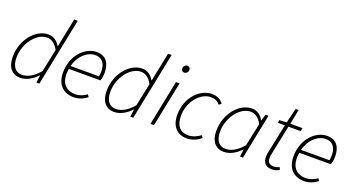

<svg xmlns="http://www.w3.org/2000/svg" viewBox="-47 -1313 3542 1918"><g transform="rotate(20 1724.0 -354.0)"><path d="M185 12C251 12 313 -25 362 -77H366L355 0H387L533 -720H495L452 -509L433 -414H429C403 -460 362 -492 305 -492C173 -492 45 -345 45 -161C45 -48 100 12 185 12ZM192 -22C125 -22 83 -70 83 -168C83 -313 189 -458 304 -458C350 -458 389 -433 425 -370L374 -127C317 -60 255 -22 192 -22Z M754 12C812 12 860 -12 896 -40L879 -64C844 -39 806 -22 758 -22C662 -22 587 -86 614 -238H950C956 -258 963 -288 963 -322C963 -420 923 -492 819 -492C696 -492 571 -368 571 -186C571 -57 642 12 754 12ZM620 -271C646 -381 730 -458 816 -458C899 -458 927 -394 927 -328C927 -307 925 -290 922 -271Z M1183 12C1249 12 1311 -25 1360 -77H1364L1353 0H1385L1531 -720H1493L1450 -509L1431 -414H1427C1401 -460 1360 -492 1303 -492C1171 -492 1043 -345 1043 -161C1043 -48 1098 12 1183 12ZM1190 -22C1123 -22 1081 -70 1081 -168C1081 -313 1187 -458 1302 -458C1348 -458 1387 -433 1423 -370L1372 -127C1315 -60 1253 -22 1190 -22Z M1567 0H1605L1702 -480H1664ZM1708 -597C1729 -597 1749 -615 1749 -639C1749 -660 1734 -673 1716 -673C1696 -673 1676 -655 1676 -629C1676 -610 1690 -597 1708 -597Z M1956 12C2020 12 2073 -18 2106 -46L2088 -70C2057 -45 2006 -22 1961 -22C1870 -22 1826 -78 1826 -183C1826 -331 1934 -458 2043 -458C2089 -458 2118 -444 2143 -413L2166 -433C2141 -469 2102 -492 2045 -492C1917 -492 1788 -364 1788 -178C1788 -57 1853 12 1956 12Z M2349 12C2415 12 2477 -25 2526 -77H2530L2519 0H2551L2648 -480H2616L2597 -413H2593C2568 -460 2526 -492 2469 -492C2337 -492 2209 -345 2209 -161C2209 -48 2264 12 2349 12ZM2356 -22C2289 -22 2247 -70 2247 -168C2247 -313 2353 -458 2468 -458C2514 -458 2553 -433 2589 -370L2538 -127C2481 -60 2419 -22 2356 -22Z M2862 12C2896 12 2922 0 2940 -12L2927 -37C2911 -27 2890 -22 2869 -22C2819 -22 2802 -45 2802 -90C2802 -103 2804 -115 2806 -127L2872 -446H3002L3010 -480H2880L2911 -637H2879L2842 -480L2764 -476L2759 -446H2834L2768 -129C2765 -113 2764 -100 2764 -84C2764 -31 2789 12 2862 12Z M3204 12C3262 12 3310 -12 3346 -40L3329 -64C3294 -39 3256 -22 3208 -22C3112 -22 3037 -86 3064 -238H3400C3406 -258 3413 -288 3413 -322C3413 -420 3373 -492 3269 -492C3146 -492 3021 -368 3021 -186C3021 -57 3092 12 3204 12ZM3070 -271C3096 -381 3180 -458 3266 -458C3349 -458 3377 -394 3377 -328C3377 -307 3375 -290 3372 -271Z"/></g></svg>

Font: Source Sans Pro Light
Style: Italic
Weight: 300
Italic angle: -11°
Designer: Paul D. Hunt
Foundry: Adobe Systems Incorporated
Version: Version 3.006;hotconv 1.0.111;makeotfexe 2.5.65597